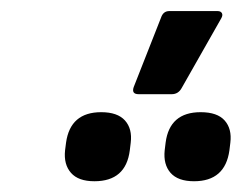

<svg xmlns="http://www.w3.org/2000/svg" viewBox="-20 -894 440 350"><path d="M232.8 -722.3Q219.3 -722.3 223.7 -735.2L273.6 -862Q277.6 -873.8 288.5 -873.8H376.8Q382.2 -873.8 384.4 -870.2Q386.6 -866.6 383.5 -860.9L311.5 -734.1Q305.3 -722.3 293.1 -722.3ZM152.1 -563.6Q122.8 -563.6 109.4 -578.9Q95.9 -594.3 98.6 -619.9L100.4 -633.9Q108.1 -689.5 164.5 -689.5Q194.2 -689.5 207.8 -674.4Q221.4 -659.2 218.3 -633.9L216.6 -619.9Q209.5 -563.6 152.1 -563.6ZM333.7 -563.6Q304.4 -563.6 290.9 -578.9Q277.5 -594.3 280.2 -619.9L281.9 -633.9Q289.1 -689.5 345.8 -689.5Q376.1 -689.5 389.5 -674.4Q403 -659.2 399.9 -633.9L398.2 -619.9Q390.4 -563.6 333.7 -563.6Z"/></svg>

Font: Sofia Sans Semi Condensed
Style: Italic
Weight: 400
Italic angle: -9°
Designer: Botio Nikoltchev, Ani Petrova
Foundry: lettersoup
Version: Version 4.101